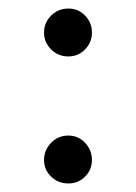

<svg xmlns="http://www.w3.org/2000/svg" viewBox="-20 -422 318 449"><path d="M140 -290Q116 -290 99.5 -306.5Q83 -323 83 -346Q83 -369 99.5 -385.5Q116 -402 140 -402Q163 -402 179 -385.5Q195 -369 195 -346Q195 -323 179 -306.5Q163 -290 140 -290ZM140 7Q116 7 99.5 -9Q83 -25 83 -48Q83 -71 99.5 -88Q116 -105 140 -105Q163 -105 179 -88Q195 -71 195 -48Q195 -25 179 -9Q163 7 140 7Z"/></svg>

Font: Frank Ruhl Libre
Style: Regular
Weight: 400
Designer: Yanek Iontef
Foundry: Fontef
Version: Version 6.004